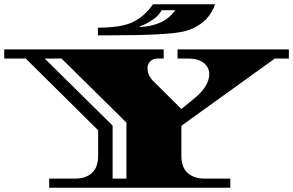

<svg xmlns="http://www.w3.org/2000/svg" viewBox="-34 -882 1377 902"><path d="M800 -650H1323V-607H1257L818 -291V-151Q818 -95 848 -69Q878 -43 927 -43H1048V0H197V-43H319Q368 -43 397.5 -69Q427 -95 427 -151V-270L87 -607H-14V-650H735V-607H707Q685 -607 672 -594Q659 -581 659 -561Q659 -527 689 -498L818 -370L877 -418Q949 -476 949 -534Q949 -566 923 -586.5Q897 -607 850 -607H800ZM495 -43H560V-306L255 -607H176L495 -292ZM480 -716H426V-752Q535 -752 589.5 -778Q644 -804 685 -862H976Q973 -849 961 -828Q949 -807 934 -791Q919 -775 891 -758.5Q863 -742 828 -734Q750 -716 480 -716ZM624 -759V-755Q739 -761 789 -834H725Q713 -809 682.5 -788.5Q652 -768 624 -759Z"/></svg>

Font: Diplomata SC
Style: Regular
Weight: 400
Width: 7
Designer: Eduardo Rodriguez Tunni
Foundry: Eduardo Rodriguez Tunni
Version: Version 1.001